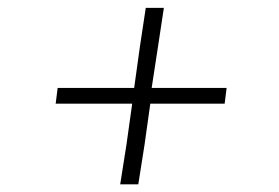

<svg xmlns="http://www.w3.org/2000/svg" viewBox="-20 -527 709 488"><path d="M301.5 -160 316 -263.5H198H121.5L126.5 -303.5H203H321L335.5 -408L350.5 -507H396.5L381.5 -408L365.5 -303.5H470.5H556L551 -263.5H465.5H362L347.5 -160L331.5 -58.5H285.5Z"/></svg>

Font: Merriweather 144pt Light
Style: Italic
Weight: 300
Italic angle: -7.8°
Version: Version 2.101